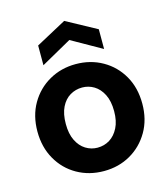

<svg xmlns="http://www.w3.org/2000/svg" viewBox="-109 -804 790 902"><g transform="rotate(-15 286.0 -353.0)"><path d="M286 12Q214 12 156 -21Q98 -54 64.5 -113Q31 -172 31 -248Q31 -325 65 -383.5Q99 -442 157 -475Q215 -508 286 -508Q358 -508 416 -475Q474 -442 507.5 -383.5Q541 -325 541 -248Q541 -171 507 -112.5Q473 -54 415.5 -21Q358 12 286 12ZM285 -102Q318 -102 344.5 -118.5Q371 -135 387.5 -167.5Q404 -200 404 -248Q404 -297 387.5 -329.5Q371 -362 344.5 -378Q318 -394 287 -394Q255 -394 228 -378Q201 -362 185 -329.5Q169 -297 169 -248Q169 -200 185 -167.5Q201 -135 227.5 -118.5Q254 -102 285 -102ZM139 -542V-638L287 -718L434 -638V-542L287 -625Z"/></g></svg>

Font: DM Sans 9pt 36pt
Style: Bold
Weight: 700
Version: Version 4.004;gftools[0.9.30]